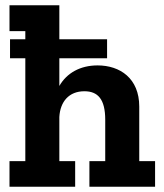

<svg xmlns="http://www.w3.org/2000/svg" viewBox="-20 -708 622 728"><path d="M568 0V-97H508V-304C508 -411 435 -460 350 -460C284 -460 233 -431 205 -382V-487H386V-559H205V-688H16V-590H76V-559H18V-487H76V-97H16V0H265V-97H205V-264C208 -322 241 -362 300 -362C351 -362 379 -332 379 -254V-97H319V0Z"/></svg>

Font: Zilla Slab Bold
Style: Regular
Weight: 700
Designer: Typotheque.com
Foundry: Typotheque type foundry
Version: Version 1.3; 2018